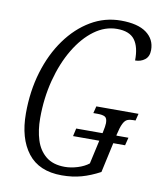

<svg xmlns="http://www.w3.org/2000/svg" viewBox="-83 -789 722 865"><g transform="rotate(10 278.5 -356.5)"><path d="M258 10Q154 10 102.5 -56.5Q51 -123 51 -237Q51 -339 77.5 -427Q104 -515 152 -581.5Q200 -648 263.5 -685.5Q327 -723 401 -723Q478 -723 517.5 -694Q557 -665 557 -616Q557 -586 538.5 -571.5Q520 -557 494 -557Q495 -619 471 -651Q447 -683 390 -683Q335 -683 286 -647Q237 -611 199 -547.5Q161 -484 139.5 -401.5Q118 -319 118 -227Q118 -172 132 -127.5Q146 -83 178.5 -56.5Q211 -30 265 -30Q293 -30 323.5 -39.5Q354 -49 374 -65L398 -173H278L286 -209H406L407 -211Q414 -243 414 -256Q414 -279 403 -285Q392 -291 370 -291H350L358 -323H551L543 -291H532Q517 -291 506 -286.5Q495 -282 486.5 -265Q478 -248 470 -212V-209H525L516 -173H462L432 -36Q389 -13 348 -1.5Q307 10 258 10Z"/></g></svg>

Font: Noto Serif ExtraCondensed Light
Style: Italic
Weight: 300
Width: 2
Italic angle: -12°
Designer: Monotype Design Team
Foundry: Monotype Imaging Inc.
Version: Version 2.014; ttfautohint (v1.8.4.7-5d5b)